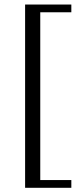

<svg xmlns="http://www.w3.org/2000/svg" viewBox="-20 -720 357 868"><path d="M93.5 129V-699.5H302.5V-664.5H162V94H302.5V129Z"/></svg>

Font: Newsreader 16pt
Style: Regular
Weight: 400
Designer: Hugues Gentile
Foundry: Production Type
Version: Version 1.003